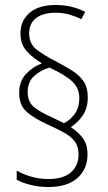

<svg xmlns="http://www.w3.org/2000/svg" viewBox="-20 -780 432 770"><path d="M57 -408Q57 -454 84 -483Q111 -512 148 -526Q111 -548 86.5 -575.5Q62 -603 62 -646Q62 -697 98.5 -728.5Q135 -760 203 -760Q238 -760 268 -752.5Q298 -745 322 -732L306 -703Q287 -713 260.5 -721Q234 -729 203 -729Q154 -729 125.5 -708Q97 -687 97 -646Q97 -604 127 -581Q157 -558 206 -533Q242 -514 270.5 -496Q299 -478 315.5 -453.5Q332 -429 332 -390Q332 -347 312.5 -318Q293 -289 264 -270Q296 -249 313.5 -224Q331 -199 331 -161Q331 -102 290.5 -66Q250 -30 174 -30Q136 -30 102.5 -38.5Q69 -47 47 -59V-96Q72 -81 105.5 -71.5Q139 -62 174 -62Q234 -62 264.5 -89Q295 -116 295 -160Q295 -194 278 -215Q261 -236 232 -251Q203 -266 166 -283Q118 -305 87.5 -331Q57 -357 57 -408ZM91 -411Q91 -371 116.5 -350.5Q142 -330 185 -311L237 -286Q261 -298 279.5 -323Q298 -348 298 -386Q298 -427 269.5 -453.5Q241 -480 178 -509Q144 -499 117.5 -475.5Q91 -452 91 -411Z"/></svg>

Font: Noto Sans Telugu Condensed ExtraLight
Style: Regular
Weight: 200
Width: 3
Designer: Jelle Bosma - Monotype Design Team
Foundry: Monotype Imaging Inc.
Version: Version 2.005; ttfautohint (v1.8.4.7-5d5b)